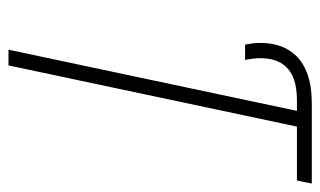

<svg xmlns="http://www.w3.org/2000/svg" viewBox="-171 -583 754 452"><g transform="rotate(90 206.0 -357.0)"><path d="M97 0H134L278 -679H405L412 -714H222C117 -714 81 -658 81 -593C81 -578 83 -568 85 -557H121C119 -568 117 -578 117 -593C117 -641 140 -679 215 -679H241Z"/></g></svg>

Font: Noto Sans ExtraCondensed ExtraLight
Style: Italic
Weight: 200
Width: 2
Italic angle: -12°
Designer: Monotype Design Team
Foundry: Monotype Imaging Inc.
Version: Version 2.013